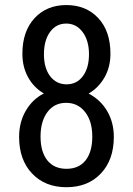

<svg xmlns="http://www.w3.org/2000/svg" viewBox="-20 -741 534 770"><path d="M312.5 -435.8Q336.9 -468.8 336.9 -523.4Q336.9 -578.1 311.5 -612.3Q286.1 -646.5 245.6 -646.5Q205.1 -646.5 180.7 -612.8Q156.2 -579.1 156.2 -523.4Q156.2 -467.8 181.2 -435.3Q206.1 -402.8 247.1 -402.8Q288.1 -402.8 312.5 -435.8ZM323.2 -97.9Q350.1 -131.8 350.1 -193.4Q350.1 -254.9 321.3 -291.7Q292.5 -328.6 245.1 -328.6Q197.8 -328.6 170.2 -291.5Q142.6 -254.4 142.6 -193.4Q142.6 -132.3 169.7 -98.1Q196.8 -64 246.6 -64Q296.4 -64 323.2 -97.9ZM422.9 -525.4Q422.9 -472.2 399.2 -430.7Q375.5 -389.2 335.4 -365.7Q382.8 -341.3 409.7 -295.7Q436.5 -250 436.5 -191.9Q436.5 -100.1 384.5 -45.2Q332.5 9.8 246.6 9.8Q160.6 9.8 108.6 -45.2Q56.6 -100.1 56.6 -191.9Q56.6 -250.5 83.3 -296.6Q109.9 -342.8 155.8 -366.2Q115.7 -389.6 92.8 -430.9Q69.8 -472.2 69.8 -525.4Q69.8 -615.2 118.4 -668Q167 -720.7 246.1 -720.7Q325.2 -720.7 374 -668.5Q422.9 -616.2 422.9 -525.4Z"/></svg>

Font: RobotoCondensed-Regular
Style: Regular
Weight: 400
Designer: Google
Version: Version 2.001201; 2014